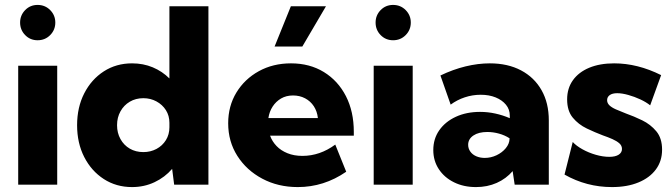

<svg xmlns="http://www.w3.org/2000/svg" viewBox="-20 -758 2757 788"><path d="M134.3 -592.8Q104 -592.8 83.3 -614Q62.5 -635.3 62.5 -665.5Q62.5 -695.3 83.3 -716.6Q104 -737.8 134.3 -737.8Q165 -737.8 186 -716.6Q207 -695.3 207 -665.5Q207 -635.3 186 -614Q165 -592.8 134.3 -592.8ZM214.8 0H54.7V-488.3H214.8Z M835.4 0H694.8L686.5 -64.9Q656.7 -30.3 614.3 -10.3Q571.8 9.8 522 9.8Q457 9.8 406 -23.2Q355 -56.2 325.7 -113.5Q296.4 -170.9 296.4 -244.1Q296.4 -317.4 325.7 -374.8Q355 -432.1 406 -465.1Q457 -498 522 -498Q567.9 -498 606.9 -481.7Q646 -465.3 675.3 -436V-732.4H835.4ZM568.4 -133.8Q597.7 -133.8 622.1 -146.7Q646.5 -159.7 660.9 -182.9Q675.3 -206.1 675.3 -235.8V-253.9Q675.3 -283.2 660.9 -305.9Q646.5 -328.6 622.1 -341.8Q597.7 -355 568.4 -355Q537.1 -355 512.7 -340.6Q488.3 -326.2 474.4 -301Q460.4 -275.9 460.4 -244.1Q460.4 -212.4 474.4 -187.3Q488.3 -162.1 512.7 -147.9Q537.1 -133.8 568.4 -133.8Z M1400.9 -53.2Q1309.6 9.8 1202.1 9.8Q1121.1 9.8 1056.4 -24.7Q991.7 -59.1 954.1 -118.2Q916.5 -177.2 916.5 -252Q916.5 -322.8 950.2 -378.2Q983.9 -433.6 1042.2 -465.8Q1100.6 -498 1174.3 -498Q1251 -498 1309.1 -462.4Q1367.2 -426.8 1399.7 -363.5Q1432.1 -300.3 1432.1 -216.8V-201.2H1088.4Q1097.2 -177.2 1115 -158.7Q1132.8 -140.1 1159.7 -129.2Q1186.5 -118.2 1221.2 -118.2Q1293 -118.2 1356 -164.6ZM1081.5 -273.4H1284.7Q1281.7 -300.8 1268.1 -321.8Q1254.4 -342.8 1232.2 -354.5Q1210 -366.2 1182.6 -366.2Q1154.8 -366.2 1133.5 -353.8Q1112.3 -341.3 1098.9 -320.6Q1085.4 -299.8 1081.5 -273.4ZM1220.7 -566.9H1106.9L1173.8 -732.4H1317.9Z M1593.3 -592.8Q1563 -592.8 1542.2 -614Q1521.5 -635.3 1521.5 -665.5Q1521.5 -695.3 1542.2 -716.6Q1563 -737.8 1593.3 -737.8Q1624 -737.8 1645 -716.6Q1666 -695.3 1666 -665.5Q1666 -635.3 1645 -614Q1624 -592.8 1593.3 -592.8ZM1673.8 0H1513.7V-488.3H1673.8Z M2232.4 0H2092.3L2084 -55.7Q2057.1 -24.4 2018.6 -7.3Q1980 9.8 1933.6 9.8Q1882.8 9.8 1843.3 -9.8Q1803.7 -29.3 1781 -63.7Q1758.3 -98.1 1758.3 -142.1Q1758.3 -188.5 1783 -223.6Q1807.6 -258.8 1851.1 -278.8Q1894.5 -298.8 1950.2 -298.8Q1981.9 -298.8 2012.9 -292Q2043.9 -285.2 2072.3 -272.9V-283.2Q2072.3 -309.1 2056.6 -328.1Q2041 -347.2 2014.2 -358.2Q1987.3 -369.1 1953.1 -369.1Q1919.4 -369.1 1887.7 -358.6Q1856 -348.1 1829.6 -328.6L1787.6 -448.2Q1839.4 -473.1 1890.9 -485.6Q1942.4 -498 1990.2 -498Q2064 -498 2118.4 -469.2Q2172.9 -440.4 2202.6 -387.9Q2232.4 -335.4 2232.4 -263.7ZM1969.7 -109.9Q1994.6 -109.9 2017.8 -120.8Q2041 -131.8 2055.9 -149.9Q2070.8 -168 2071.3 -188.5V-190.4Q2051.8 -203.1 2027.8 -209.7Q2003.9 -216.3 1980 -216.3Q1944.3 -216.3 1922.9 -201.9Q1901.4 -187.5 1901.4 -163.6Q1901.4 -148.4 1910.2 -136Q1918.9 -123.5 1934.6 -116.7Q1950.2 -109.9 1969.7 -109.9Z M2296.9 -41.5 2330.6 -175.3Q2344.7 -159.7 2370.1 -145.5Q2395.5 -131.3 2425 -122.8Q2454.6 -114.3 2480.5 -114.3Q2505.4 -114.3 2519 -123Q2532.7 -131.8 2532.7 -146.5Q2532.7 -160.2 2522 -169.7Q2511.2 -179.2 2493.7 -187Q2476.1 -194.8 2453.6 -202.6Q2422.4 -214.4 2388.2 -230.7Q2354 -247.1 2330.8 -275.1Q2307.6 -303.2 2307.6 -350.1Q2307.6 -395.5 2331.3 -428.7Q2355 -461.9 2398.4 -480Q2441.9 -498 2500.5 -498Q2596.7 -498 2693.4 -449.7L2648.4 -325.7Q2632.8 -338.4 2608.4 -349.9Q2584 -361.3 2558.3 -368.4Q2532.7 -375.5 2513.2 -375.5Q2493.2 -375.5 2482.4 -367.7Q2471.7 -359.9 2471.7 -346.7Q2471.7 -335 2481 -325.9Q2490.2 -316.9 2507.8 -309.1Q2525.4 -301.3 2548.3 -292.5Q2581.5 -280.8 2615.7 -264.2Q2649.9 -247.6 2673.6 -219.2Q2697.3 -190.9 2697.3 -143.6Q2697.3 -97.2 2671.9 -62.7Q2646.5 -28.3 2600.3 -9.3Q2554.2 9.8 2491.7 9.8Q2387.2 9.8 2296.9 -41.5Z"/></svg>

Font: Kumbh Sans ExtraBold
Style: Regular
Weight: 800
Version: Version 1.005